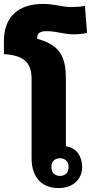

<svg xmlns="http://www.w3.org/2000/svg" viewBox="-21 -949 472 979"><path d="M412 -919C394 -915 365 -913 342 -913C294 -913 261 -929 199 -929C76 -929 -1 -867 -1 -739V-673C98 -667 140 -632 140 -548V-144C140 -36 199 10 278 10C354 10 398 -38 398 -97C398 -151 368 -197 315 -203V-543C315 -650 293 -718 169 -751V-758C169 -779 181 -790 218 -790C267 -790 307 -774 352 -774C378 -774 402 -776 423 -781ZM285 -142C311 -142 329 -126 329 -97C329 -68 311 -52 285 -52C259 -52 241 -68 241 -97C241 -127 259 -142 285 -142Z"/></svg>

Font: Noto Sans Thai Looped SemiCondensed Black
Style: Regular
Weight: 900
Width: 4
Designer: Sasikarn Vongin, Ben Mitchell
Foundry: The Fontpad Ltd
Version: Version 1.001